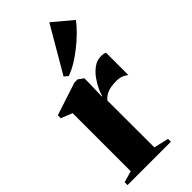

<svg xmlns="http://www.w3.org/2000/svg" viewBox="-253 -850 900 900"><g transform="rotate(-45 197.0 -399.5)"><path d="M6.5 0V-19L63 -35.5V-420.5L7 -443V-462.5L170.5 -516H191.5L217.5 -497V-471L215 -378.5L218 -379.5Q220 -391 230 -413Q240 -435 256.8 -458.8Q273.5 -482.5 296 -499Q318.5 -515.5 345.5 -515.5Q356 -515.5 362.8 -514Q369.5 -512.5 374 -510V-362.5Q367.5 -368 352.2 -375.2Q337 -382.5 315.5 -382.5Q296 -382.5 278.8 -379.8Q261.5 -377 246.8 -369.2Q232 -361.5 220 -347L220.5 -36L294 -19V0ZM173 -556.5 154.5 -572 287 -799 383 -718.5Q364.5 -694 339.5 -669.5Q314.5 -645 286.2 -622.8Q258 -600.5 229.5 -583.2Q201 -566 174 -556.5Z"/></g></svg>

Font: Merriweather 144pt ExtraBold
Style: Regular
Weight: 800
Version: Version 2.100